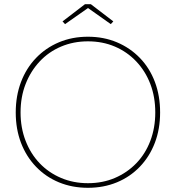

<svg xmlns="http://www.w3.org/2000/svg" viewBox="-20 -885 838 915"><path d="M399 10Q324 10 261 -16Q198 -42 151.5 -90.5Q105 -139 80 -204.5Q55 -270 55 -349Q55 -428 80 -494Q105 -560 151.5 -608.5Q198 -657 261 -683.5Q324 -710 399 -710Q474 -710 537 -683.5Q600 -657 646.5 -609Q693 -561 718 -495Q743 -429 743 -349Q743 -270 718 -204.5Q693 -139 646.5 -90.5Q600 -42 537 -16Q474 10 399 10ZM399 -12Q469 -12 527.5 -37Q586 -62 629.5 -107Q673 -152 696.5 -214Q720 -276 720 -349Q720 -423 696.5 -484.5Q673 -546 629.5 -592Q586 -638 527.5 -663Q469 -688 399 -688Q330 -688 271 -663Q212 -638 169 -592Q126 -546 102 -484.5Q78 -423 78 -349Q78 -276 102 -214Q126 -152 169 -107Q212 -62 271 -37Q330 -12 399 -12ZM290 -770 278 -783 385 -865H413L520 -783L508 -770L392 -852H407Z"/></svg>

Font: Lexend Deca Thin
Style: Regular
Weight: 250
Designer: Bonnie Shaver-Troup, Thomas Jockin
Foundry: Lexend
Version: Version 1.007